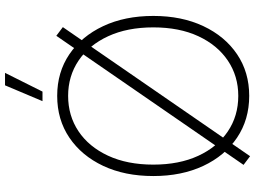

<svg xmlns="http://www.w3.org/2000/svg" viewBox="-143 -836 992 746"><g transform="rotate(-90 353.0 -463.0)"><path d="M353.5 9.3Q261.2 9.3 190.9 -38.1Q120.6 -85.4 81.3 -169.4Q42 -253.4 42 -363.3Q42 -474.1 81.5 -558.1Q121.1 -642.1 191.2 -689.5Q261.2 -736.8 353.5 -736.8Q445.3 -736.8 515.1 -689.5Q585 -642.1 624.5 -558.1Q664.1 -474.1 664.1 -363.3Q664.1 -252.9 624.5 -168.9Q585 -85 515.1 -37.8Q445.3 9.3 353.5 9.3ZM353.5 -33.2Q430.2 -33.2 490.5 -73.7Q550.8 -114.3 585.2 -188.2Q619.6 -262.2 619.6 -363.3Q619.6 -464.4 585.2 -538.8Q550.8 -613.3 490.5 -653.8Q430.2 -694.3 353.5 -694.3Q276.4 -694.3 216.1 -654.1Q155.8 -613.8 121.1 -539.3Q86.4 -464.8 86.4 -363.3Q86.4 -262.7 120.6 -188.7Q154.8 -114.7 215.1 -74Q275.4 -33.2 353.5 -33.2ZM119.1 12.7 85.4 -12.7 586.9 -740.2 620.6 -714.8ZM333 -793.9 394.5 -939.5H442.9L370.1 -793.9Z"/></g></svg>

Font: Inter Display ExtraLight
Style: Regular
Weight: 200
Designer: Rasmus Andersson
Foundry: rsms
Version: Version 4.000;git-a52131595